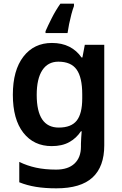

<svg xmlns="http://www.w3.org/2000/svg" viewBox="-20 -786 666 1046"><path d="M263 -552Q317 -552 357.5 -531.5Q398 -511 424 -473H429L442 -542H548V6Q548 122 484 181Q420 240 287 240Q225 240 176 232Q127 224 85 207V96Q128 117 176.5 127.5Q225 138 286 138Q351 138 386 105Q421 72 421 13V-3Q421 -16 422.5 -36.5Q424 -57 425 -71H421Q396 -33 357 -11.5Q318 10 262 10Q164 10 107 -63Q50 -136 50 -270Q50 -403 107.5 -477.5Q165 -552 263 -552ZM298 -450Q241 -450 210.5 -403.5Q180 -357 180 -269Q180 -91 300 -91Q368 -91 398 -129Q428 -167 428 -250V-272Q428 -364 397.5 -407Q367 -450 298 -450ZM383 -753Q376 -735 369 -708.5Q362 -682 356.5 -655Q351 -628 348 -606H228V-616Q241 -646 262 -687.5Q283 -729 309 -766H383Z"/></svg>

Font: Noto Sans Lao UI SemBd
Style: Regular
Weight: 600
Designer: Monotype Design Team
Foundry: Monotype Imaging Inc.
Version: Version 2.000; ttfautohint (v1.8.4.7-5d5b)